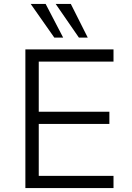

<svg xmlns="http://www.w3.org/2000/svg" viewBox="-20 -956 672 976"><path d="M109 0V-705H557V-643H177V-388H536V-326H177V-62H557V0ZM381 -765 263 -936H340L426 -765ZM256 -765 136 -936H212L301 -765Z"/></svg>

Font: Nunito Sans 8pt Light
Style: Regular
Weight: 300
Version: Version 3.101;gftools[0.9.27]